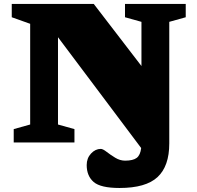

<svg xmlns="http://www.w3.org/2000/svg" viewBox="-20 -727 1004 980"><path d="M844 5.5Q844 121 784.2 176.8Q724.5 232.5 590 232.5Q493.5 232.5 458 201.8Q422.5 171 422.5 115.5Q422.5 80.5 444.5 56.8Q466.5 33 494.5 33Q505 33 524.2 48Q543.5 63 568 78Q592.5 93 618.5 93Q659 93 677.8 78.8Q696.5 64.5 700.5 28.5L276 -537V-91.5L360 -68V0H50V-68L134 -91.5V-605.5L40 -639V-707H458.5L702 -390V-615.5L618 -639V-707H928V-639L844 -615.5Z"/></svg>

Font: Newsreader Caption ExtraBold
Style: Regular
Weight: 800
Designer: Hugues Gentile
Foundry: Production Type
Version: Version 1.001